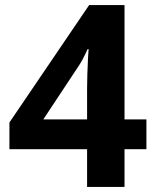

<svg xmlns="http://www.w3.org/2000/svg" viewBox="-20 -734 612 754"><path d="M555 -148H469V0H322V-148H17V-253L330 -714H469V-265H555ZM322 -386Q322 -409 323 -442Q324 -475 325.5 -503.5Q327 -532 328 -541H324Q315 -521 305 -502Q295 -483 281 -463L150 -265H322Z"/></svg>

Font: Noto Sans Thaana
Style: Regular
Weight: 400
Designer: Monotype Design Team
Foundry: Monotype Imaging Inc.
Version: Version 2.001